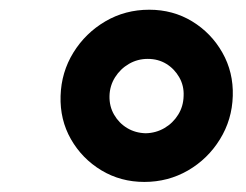

<svg xmlns="http://www.w3.org/2000/svg" viewBox="-20 -752 496 387"><path d="M271 -385.3Q223.1 -385.3 184.3 -408.7Q145.5 -432.1 123 -471.4Q100.6 -510.7 102.1 -558.6Q103.5 -606.4 127.9 -646Q152.3 -685.5 192.4 -709Q232.4 -732.4 280.8 -732.4Q328.6 -732.4 367.2 -709Q405.8 -685.5 428.2 -646Q450.7 -606.4 449.2 -558.6Q447.8 -510.7 423.3 -471.2Q398.9 -431.6 358.9 -408.4Q318.8 -385.3 271 -385.3ZM273.9 -483.4Q294.4 -483.9 311.5 -493.9Q328.6 -503.9 339.1 -520.8Q349.6 -537.6 350.1 -558.6Q351.1 -579.1 341.3 -596.2Q331.5 -613.3 315.2 -623.3Q298.8 -633.3 277.8 -633.3Q257.3 -633.3 240 -623.3Q222.7 -613.3 211.9 -596.2Q201.2 -579.1 200.7 -558.6Q200.2 -537.6 210 -520.8Q219.7 -503.9 236.3 -493.9Q252.9 -483.9 273.9 -483.4Z"/></svg>

Font: Inter 17pt
Style: Bold Italic
Weight: 700
Italic angle: -9.3988°
Version: Version 4.001;git-66647c0bb